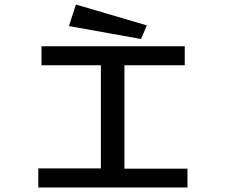

<svg xmlns="http://www.w3.org/2000/svg" viewBox="-20 -827 1040 847"><path d="M149 0V-84H425V-539H163V-623H795V-539H529V-83H807V0ZM602 -655 284 -712 315 -807 628 -715Z"/></svg>

Font: Inconsolata UltraExpanded Medium
Style: Regular
Weight: 500
Width: 9
Monospace: yes
Designer: Raph Levien, Cyreal, Brenton Simpson
Foundry: Raph Levien, Cyreal, Google
Version: Version 3.001; ttfautohint (v1.8.2.53-6de2)